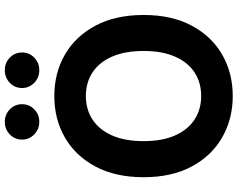

<svg xmlns="http://www.w3.org/2000/svg" viewBox="-116 -870 996 805"><g transform="rotate(-90 382.5 -467.0)"><path d="M382.8 10.3Q286.1 10.3 209 -34.2Q131.8 -78.6 87.2 -162.1Q42.5 -245.6 42.5 -363.3Q42.5 -481.4 87.2 -565.2Q131.8 -648.9 209 -693.4Q286.1 -737.8 382.8 -737.8Q479.5 -737.8 556.4 -693.4Q633.3 -648.9 678 -565.2Q722.7 -481.4 722.7 -363.3Q722.7 -245.6 678 -161.9Q633.3 -78.1 556.4 -33.9Q479.5 10.3 382.8 10.3ZM382.8 -122.1Q439.5 -122.1 481.9 -149.9Q524.4 -177.7 548.1 -231.7Q571.8 -285.6 571.8 -363.3Q571.8 -441.4 548.1 -495.6Q524.4 -549.8 481.9 -577.6Q439.5 -605.5 382.8 -605.5Q326.7 -605.5 283.9 -577.4Q241.2 -549.3 217.5 -495.4Q193.8 -441.4 193.8 -363.3Q193.8 -285.6 217.5 -231.9Q241.2 -178.2 283.9 -150.1Q326.7 -122.1 382.8 -122.1ZM491.2 -800.8Q460 -800.8 438.2 -822Q416.5 -843.3 416.5 -873Q416.5 -903.3 438.2 -924.3Q460 -945.3 491.2 -945.3Q522.5 -945.3 543.9 -924.3Q565.4 -903.3 565.4 -873Q565.4 -842.8 543.9 -821.8Q522.5 -800.8 491.2 -800.8ZM274.4 -800.8Q243.7 -800.8 221.9 -822Q200.2 -843.3 200.2 -873Q200.2 -903.3 221.9 -924.3Q243.7 -945.3 274.4 -945.3Q305.7 -945.3 327.1 -924.3Q348.6 -903.3 348.6 -873Q348.6 -842.8 327.1 -821.8Q305.7 -800.8 274.4 -800.8Z"/></g></svg>

Font: Inter 18pt
Style: Bold
Weight: 700
Designer: Rasmus Andersson
Foundry: rsms
Version: Version 4.001;git-66647c0bb